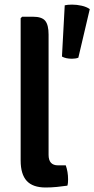

<svg xmlns="http://www.w3.org/2000/svg" viewBox="-20 -808 409 832"><path d="M260.5 -785Q273 -788 292.5 -788Q313 -788 334 -783.2Q355 -778.5 369 -768.5L319.5 -558Q308.5 -553.5 292 -553.5Q265 -553.5 248.5 -563ZM265 -91.5Q275 -63.5 275 -31Q275 -24 274.5 -17Q274 -10 272 -3.5Q252.5 -0.5 227 2Q201.5 4.5 178 4.5Q122 4.5 95.8 -24.2Q69.5 -53 69.5 -112.5V-729L76 -735.5H123.5Q161.5 -735.5 176 -717.8Q190.5 -700 190.5 -658.5V-137Q190.5 -91.5 231.5 -91.5Z"/></svg>

Font: Signika Negative SemiBold
Style: Regular
Weight: 600
Designer: Anna Giedryś
Foundry: Anna Giedryś
Version: Version 2.000; ttfautohint (v1.8.3) -l 8 -r 50 -G 200 -x 9 -